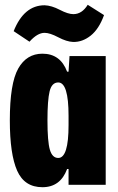

<svg xmlns="http://www.w3.org/2000/svg" viewBox="-20 -771 494 801"><path d="M285 -596Q258 -597 223 -615.5Q188 -634 166 -634Q136 -634 103 -597L37 -641Q80 -749 166 -749Q195 -748 229.5 -730Q264 -712 286 -712Q322 -712 346 -751L414 -708Q393 -650 358.5 -622.5Q324 -595 285 -596ZM21 -269Q21 -423 56 -485Q91 -547 157 -547Q232 -547 260 -472H266L270 -537H421V0H266V-66H260Q232 10 157 10Q82 10 51.5 -59Q21 -128 21 -269ZM223 -112Q266 -112 266 -249V-288Q266 -427 223 -427Q196 -427 187 -390Q178 -353 178 -269Q178 -181 188 -146.5Q198 -112 223 -112Z"/></svg>

Font: Mona Sans Condensed ExtraBold
Style: Regular
Weight: 800
Width: 3
Designer: Deni Anggara
Foundry: GitHub
Version: Version 1.001;gftools[0.9.33]